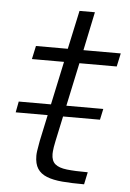

<svg xmlns="http://www.w3.org/2000/svg" viewBox="-50 -696 495 733"><g transform="rotate(5 198.0 -329.0)"><path d="M16 -251 24 -293H348L339 -251ZM300 0Q252 0 216.5 -3Q181 -6 157 -15.5Q133 -25 121 -43.5Q109 -62 109 -93Q109 -101 110.5 -111.5Q112 -122 114 -132.5Q116 -143 117 -150L183 -459H60L71 -510H193L225 -658H284L253 -510H396L385 -459H242L177 -155Q174 -142 172.5 -131.5Q171 -121 170.5 -115Q170 -109 170 -105Q170 -79 184.5 -66.5Q199 -54 230 -50.5Q261 -47 310 -47Z"/></g></svg>

Font: Saira Expanded Light
Style: Italic
Weight: 300
Width: 7
Italic angle: -12°
Designer: Hector Gatti with collaboration of the Omnibus-Type team
Foundry: Omnibus-Type
Version: Version 1.101